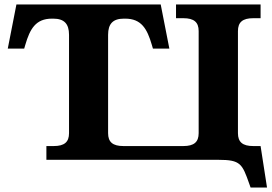

<svg xmlns="http://www.w3.org/2000/svg" viewBox="-20 -720 1224 865"><path d="M291 -563V-120C291 -80 270 -62 222 -62H189V0H964C1064 0 1071 18 1103 108L1109 125H1183L1154 -62H1121C1073 -62 1052 -80 1052 -120V-580C1052 -620 1073 -638 1121 -638H1154V-700H773V-638H806C854 -638 875 -620 875 -580V-120C875 -80 854 -62 806 -62H536C488 -62 467 -80 467 -120V-563C467 -613 489 -636 538 -636H544C617 -636 643 -590 664 -518L669 -501H743L704 -700H54L15 -501H89L94 -518C115 -590 141 -636 214 -636H220C269 -636 291 -613 291 -563Z"/></svg>

Font: LT Superior Serif ExtraBold
Style: Regular
Weight: 800
Designer: Daniel Lyons
Foundry: LyonsType
Version: Version 2.120;FEAKit 1.0